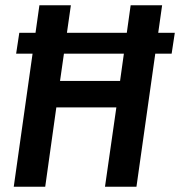

<svg xmlns="http://www.w3.org/2000/svg" viewBox="-20 -706 681 726"><path d="M32 0 129 -686H248L207 -400H434L474 -686H593L496 0H377L420 -300H193L151 0ZM41 -503 53 -582H641L629 -503Z"/></svg>

Font: Chivo Mono Medium Medium
Style: Italic
Weight: 500
Italic angle: -8.05°
Monospace: yes
Version: Version 1.008